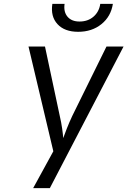

<svg xmlns="http://www.w3.org/2000/svg" viewBox="-20 -970 657 990"><path d="M151 0 255 -190 127 -730H212L288 -373Q296 -339 300.5 -307Q305 -275 306 -258Q312 -275 324.5 -307Q337 -339 353 -373L529 -730H617L237 0ZM383 -806Q313 -806 276.5 -845.5Q240 -885 250 -950H313Q307 -909 328 -884Q349 -859 390 -859Q433 -859 462 -884Q491 -909 497 -950H562Q552 -885 503 -845.5Q454 -806 383 -806Z"/></svg>

Font: JetBrains Mono NL Light
Style: Italic
Weight: 300
Italic angle: -9°
Designer: Philipp Nurullin, Konstantin Bulenkov
Foundry: JetBrains
Version: Version 2.304; ttfautohint (v1.8.4.7-5d5b)